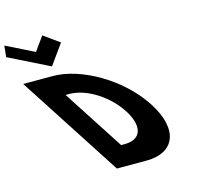

<svg xmlns="http://www.w3.org/2000/svg" viewBox="-700 -1323 1589 1495"><g transform="rotate(-15 95.0 -576.0)"><path d="M-539.2 -1152 -548.2 -1061 -222.3 -899 -106.2 -1061 -233.2 -1152 -313.6 -1040ZM-474.4 -825 60 0H299C526 0 603.6 -172 447.5 -413C292 -653 -9.4 -825 -235.4 -825ZM139.2 -168 -177.6 -657H-148.6C-8.6 -657 155.8 -550 245.1 -412C333.5 -274 307.2 -168 168.2 -168Z"/></g></svg>

Font: Hussar
Style: BdOpOblSeven
Weight: 700
Foundry: Cannot Into Space Fonts
Version: Version 2.00